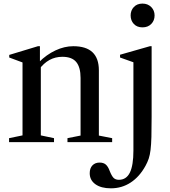

<svg xmlns="http://www.w3.org/2000/svg" viewBox="-20 -792 950 1070"><path d="M356 0V-22L429 -36.5V-357.5Q429 -417 405 -446.2Q381 -475.5 327.5 -475.5Q249 -475.5 197 -404V-445.5Q239 -487.5 289 -511Q339 -534.5 388.5 -534.5Q531 -534.5 531 -400V-36.5L605 -22V0ZM30.5 0V-22L105.5 -37.5V-444L31.5 -471.5V-486L191.5 -534.5H202.5V-446L207.5 -441V-37.5L281 -22V0ZM598 257.5Q543.5 257.5 511.8 234.8Q480 212 480 173.5Q480 145.5 495 129.8Q510 114 535 114Q557 114 569.8 125.2Q582.5 136.5 591 160Q602.5 189 613.2 199.5Q624 210 642.5 210Q684 210 703.8 169.8Q723.5 129.5 723.5 47V-445L649 -471.5V-487L815.5 -534.5H825V-142Q825 -73.5 823.8 -29.2Q822.5 15 819 43.5Q815.5 72 808.8 92Q802 112 791 132Q757.5 193 708.2 225.2Q659 257.5 598 257.5ZM774 -639.5Q743.5 -639.5 725.8 -658.5Q708 -677.5 708 -706Q708 -734 726 -753Q744 -772 774 -772Q803.5 -772 822.5 -753Q841.5 -734 841.5 -706Q841.5 -677.5 823 -658.5Q804.5 -639.5 774 -639.5Z"/></svg>

Font: Libre Caslon Text
Style: Regular
Weight: 400
Designer: Pablo Impallari, Rodrigo Fuenzalida, Katja Schimmel
Foundry: Pablo Impallari, Rodrigo Fuenzalida
Version: Version 2.000